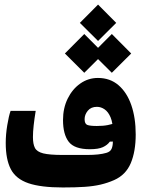

<svg xmlns="http://www.w3.org/2000/svg" viewBox="-20 -826 626 851"><path d="M258.3 4.9Q161.1 4.9 106 -13.9Q50.8 -32.7 28.1 -75.9Q5.4 -119.1 5.4 -192.4Q5.4 -230 12.2 -271.2Q19 -312.5 26.9 -334.5H138.2Q132.3 -298.8 129.2 -270Q126 -241.2 126 -218.3Q126 -187.5 134.8 -170.4Q143.6 -153.3 171.6 -146.2Q199.7 -139.2 258.3 -139.2Q314.5 -139.2 367.2 -139.2Q419.9 -139.2 451.2 -148.4Q468.3 -153.3 474.1 -165.5Q480 -177.7 480.2 -197Q480.5 -216.3 480.5 -241.2Q480.5 -281.2 470.2 -305.7Q460 -330.1 443.8 -341.3Q427.7 -352.5 409.7 -352.5Q383.3 -352.5 369.1 -335.2Q355 -317.9 355 -297.9Q355 -276.9 367.2 -272.2Q379.4 -267.6 409.2 -267.6Q438 -267.6 458 -271.7Q478 -275.9 502 -283.7L500.5 -199.2L466.8 -198.2Q456.1 -183.1 436 -173.8Q416 -164.6 378.4 -164.6Q310.1 -164.6 284.7 -197.5Q259.3 -230.5 259.3 -293.9Q259.3 -346.7 280 -388.9Q300.8 -431.2 335.9 -455.8Q371.1 -480.5 414.1 -480.5Q467.8 -480.5 505.1 -448.5Q542.5 -416.5 562 -360.1Q581.5 -303.7 581.5 -230Q581.5 -154.8 559.6 -102.8Q537.6 -50.8 485.8 -27.8Q457 -15.1 425.8 -7.8Q394.5 -0.5 354.5 2.2Q314.5 4.9 258.3 4.9ZM414.6 -644.5 334 -724.6 414.6 -805.7 495.1 -724.6ZM475.6 -503.4 389.6 -588.9 475.6 -675.3 561.5 -588.9ZM353.5 -503.4 267.6 -588.9 353.5 -675.3 439.5 -588.9Z"/></svg>

Font: Cascadia Code
Style: Regular
Weight: 400
Monospace: yes
Designer: Aaron Bell
Foundry: Saja Typeworks
Version: Version 2106.017